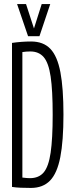

<svg xmlns="http://www.w3.org/2000/svg" viewBox="-20 -914 357 944"><path d="M132 10Q105 10 81.5 9Q58 8 39 5V-703Q87 -710 133 -710Q193 -710 227.5 -674Q262 -638 277 -559Q292 -480 292 -351Q292 -221 276.5 -141.5Q261 -62 226 -26Q191 10 132 10ZM127 -38Q171 -38 195 -66.5Q219 -95 229 -163.5Q239 -232 239 -350Q239 -470 229 -537.5Q219 -605 195 -633Q171 -661 129 -661Q109 -661 90 -658V-41Q113 -38 127 -38ZM227 -894 174 -736H118L64 -894H108L147 -774L185 -894Z"/></svg>

Font: Georama Extra Condensed Light
Style: Regular
Weight: 300
Width: 2
Designer: Jean-Baptiste Levee
Foundry: Production Type
Version: Version 1.000